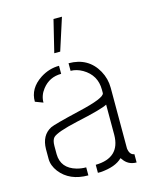

<svg xmlns="http://www.w3.org/2000/svg" viewBox="-109 -786 671 856"><g transform="rotate(-15 226.5 -358.0)"><path d="M185.5 -566.4 221.7 -714.8H260.7L212.9 -566.4ZM39.1 -118.2V-163.1Q40 -226.6 86.9 -251Q104.5 -259.8 224.6 -288.1Q347.7 -316.4 348.6 -338.9V-354.5Q348.6 -421.9 290 -456.1Q262.7 -471.7 235.4 -471.7V-506.8Q326.2 -506.8 368.2 -431.6Q388.7 -394.5 388.7 -352.5V-72.3Q392.6 -42 414.1 -39.1V-1Q375 -1 353.5 -33.2Q351.6 -36.1 349.6 -38.1Q317.4 -5.9 248 -1Q241.2 -1 235.4 -1V-38.1Q348.6 -40 349.6 -145.5V-285.2Q322.3 -270.5 204.1 -245.1Q108.4 -223.6 89.8 -205.1Q79.1 -193.4 79.1 -167V-128.9Q80.1 -63.5 148.4 -43.9Q168.9 -38.1 191.4 -38.1V-1Q105.5 -1 61.5 -57.6Q39.1 -86.9 39.1 -118.2ZM45.9 -379.9Q44.9 -441.4 104.5 -480.5Q145.5 -506.8 191.4 -506.8V-469.7Q136.7 -469.7 103.5 -426.8Q82 -399.4 82 -366.2Z"/></g></svg>

Font: Post No Bills Colombo
Style: Light
Weight: 400
Designer: Kosala Senevirathne, Siva Puranthara, Lasantha Premarathna, Tharique Azeez
Foundry: Mooniak
Version: Version 1.220 ; ttfautohint (v1.5)